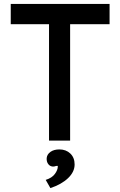

<svg xmlns="http://www.w3.org/2000/svg" viewBox="-20 -720 616 983"><path d="M231 -596H35V-700H541V-596H339V0H231ZM276 132Q276 129 273 129Q270 129 266 130Q253 135 242 131Q232 128 225 117Q218 106 219 89Q221 70 238.5 57.5Q256 45 284 45Q318 45 340 66Q362 87 362 122Q362 160 328.5 192Q295 224 238 243L214 201Q246 191 261 170.5Q276 150 276 132Z"/></svg>

Font: Easer Grotesk Variable
Style: Regular
Weight: 400
Designer: Boardeaser, Bonnie Shaver-Troup, Thomas Jockin
Foundry: Lexend
Version: Version 1.001;Glyphs 3.1.2 (3151)